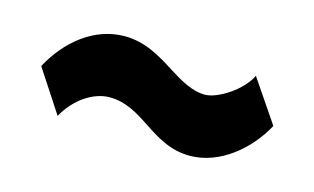

<svg xmlns="http://www.w3.org/2000/svg" viewBox="-40 -412 579 354"><g transform="rotate(15 250.0 -235.0)"><path d="M164 -326C105 -326 57 -285 29 -233L82 -152C101 -187 135 -210 166 -210C197 -210 221 -195 245 -179C271 -162 298 -144 336 -144C393 -144 444 -187 471 -237L416 -318C402 -288 358 -260 334 -260C309 -260 286 -274 262 -289C234 -307 203 -326 164 -326Z"/></g></svg>

Font: KT Kiyosuna Sans Bold
Style: Regular
Weight: 700
Designer: [Zen Kaku Gothic] Yoshimichi Ohira
Version: Version 1.010;Glyphs 3.1.2 (3151)